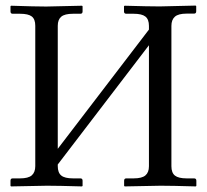

<svg xmlns="http://www.w3.org/2000/svg" viewBox="-20 -667 741 688"><path d="M594.2 -574.2V-71.3Q594.2 -47.9 606.9 -37.8Q619.6 -27.8 648.9 -27.8H675.3Q683.6 -27.8 683.6 -19.5V-1L681.6 1Q594.7 -1.5 555.7 -1.5L426.8 1L424.8 -1V-19.5Q424.8 -27.8 432.6 -27.8H459Q488.8 -27.8 501.2 -38.6Q513.7 -49.3 513.7 -71.3V-504.9L187 -77.6V-71.8Q187 -48.3 199.5 -38.1Q211.9 -27.8 241.7 -27.8H268.1Q275.9 -27.8 275.9 -19.5V-1L273.9 1Q187.5 -1.5 148.4 -1.5L19.5 1L17.6 -1V-19.5Q17.6 -27.8 25.4 -27.8H51.8Q81.5 -27.8 94 -38.8Q106.4 -49.8 106.4 -71.8V-574.7Q106.4 -598.1 94 -607.9Q81.5 -617.7 51.8 -617.7H25.4Q17.6 -617.7 17.6 -626V-644.5L19.5 -646.5Q106.4 -643.6 145.5 -643.6L273.9 -646.5L275.9 -644.5V-626Q275.9 -617.7 268.1 -617.7H241.7Q211.9 -617.7 199.5 -607.2Q187 -596.7 187 -574.7V-133.8L513.7 -561V-574.2Q513.7 -597.7 501 -607.7Q488.3 -617.7 459 -617.7H432.6Q424.3 -617.7 424.3 -626V-644.5L426.3 -646.5Q513.2 -644 552.2 -644L681.2 -647L683.1 -645V-626.5Q683.1 -618.2 675.3 -618.2H648.9Q619.1 -618.2 606.7 -607.2Q594.2 -596.2 594.2 -574.2Z"/></svg>

Font: Libertinage
Style: b
Weight: 400
Designer: OSP
Foundry: OSP
Version: Version 1.0; 2008; OFL relea